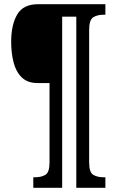

<svg xmlns="http://www.w3.org/2000/svg" viewBox="-20 -780 552 911"><path d="M138 111V61H148Q176 61 195.5 49.5Q215 38 215 -10V-386H158Q110 -386 82.5 -413.5Q55 -441 44 -485.5Q33 -530 33 -582Q33 -662 61.5 -711Q90 -760 160 -760H480V-710H469Q442 -710 422.5 -698Q403 -686 403 -638V-10Q403 38 422.5 49.5Q442 61 469 61H480V111H342V-701H275V111Z"/></svg>

Font: Noto Serif ExtraCondensed
Style: Bold
Weight: 700
Width: 2
Designer: Monotype Design Team
Foundry: Monotype Imaging Inc.
Version: Version 2.014; ttfautohint (v1.8.4.7-5d5b)